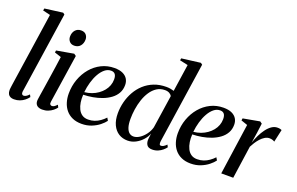

<svg xmlns="http://www.w3.org/2000/svg" viewBox="-98 -1212 2501 1618"><g transform="rotate(20 1153.0 -403.0)"><path d="M144 -75.5Q142.5 -59.5 148 -52.5Q153.5 -45.5 162.5 -45.5Q172 -45.5 183.8 -51.8Q195.5 -58 210.5 -74L221 -54Q208.5 -36.5 190 -21.8Q171.5 -7 148 2Q124.5 11 96 11Q78.5 11 64.8 4.8Q51 -1.5 43.5 -15.2Q36 -29 36 -51.5Q36 -56 37 -64Q38 -72 39.2 -82.2Q40.5 -92.5 42 -102.5L139.5 -761L72.5 -777L76.5 -796L237.5 -817L252.5 -806Z M348 11Q329.5 11 314.2 4Q299 -3 291.2 -18.5Q283.5 -34 287 -59.5Q288 -70 292.8 -99.2Q297.5 -128.5 304 -170.8Q310.5 -213 318 -262.2Q325.5 -311.5 333 -362.2Q340.5 -413 346.5 -458.5L287 -478.5L290 -497L443.5 -524L462.5 -510.5L397.5 -78.5Q394.5 -59.5 400.8 -52.5Q407 -45.5 415.5 -45.5Q426 -45.5 436 -51.2Q446 -57 461 -73L472 -51.5Q461.5 -37 443.8 -22.5Q426 -8 402.2 1.5Q378.5 11 348 11ZM419 -587.5Q391.5 -587.5 376 -605.2Q360.5 -623 360.5 -647.5Q360.5 -683.5 380 -706Q399.5 -728.5 432 -728.5Q462.5 -728.5 477.5 -710.5Q492.5 -692.5 492.5 -669Q492.5 -634 473 -610.8Q453.5 -587.5 419 -587.5Z M903.5 -89.5Q888 -68 859 -44.8Q830 -21.5 790 -5.5Q750 10.5 702 10.5Q654.5 10.5 619 -5.5Q583.5 -21.5 560.2 -49.8Q537 -78 525.8 -114.8Q514.5 -151.5 514.5 -193Q514.5 -261 536.2 -321.2Q558 -381.5 597 -427.8Q636 -474 689 -500.5Q742 -527 804.5 -527Q850 -527 879 -513.5Q908 -500 922.5 -476.5Q937 -453 937 -422Q937 -380.5 919 -348.8Q901 -317 869.8 -294Q838.5 -271 799.2 -256Q760 -241 717 -233.5Q674 -226 632.5 -225Q630 -190 635 -157.2Q640 -124.5 652.8 -98.5Q665.5 -72.5 687.5 -57.5Q709.5 -42.5 742 -42.5Q772 -42.5 798.2 -51.5Q824.5 -60.5 847.5 -76.8Q870.5 -93 889.5 -113.5ZM785.5 -496Q755 -496 729.2 -475Q703.5 -454 683.5 -418.5Q663.5 -383 650.8 -338.8Q638 -294.5 633.5 -248.5Q667.5 -252 697.8 -263Q728 -274 753 -291.8Q778 -309.5 796 -331.8Q814 -354 823.8 -380.2Q833.5 -406.5 833.5 -435Q833.5 -466 821.5 -481Q809.5 -496 785.5 -496Z M1380.5 -81.5Q1378.5 -64 1381.2 -54.5Q1384 -45 1395 -45Q1405.5 -45 1417.5 -51.8Q1429.5 -58.5 1443.5 -73L1454 -52.5Q1444 -38.5 1426.8 -23.8Q1409.5 -9 1386.5 0.8Q1363.5 10.5 1335.5 10.5Q1299.5 10.5 1286.2 -11.5Q1273 -33.5 1276.5 -65.5L1282.5 -113.5Q1270.5 -81 1245 -52.8Q1219.5 -24.5 1185.8 -7Q1152 10.5 1114.5 10.5Q1069.5 10.5 1034.8 -11.2Q1000 -33 980 -75.2Q960 -117.5 960 -178.5Q960 -230 972.8 -280.2Q985.5 -330.5 1010.5 -375Q1035.5 -419.5 1073 -453.8Q1110.5 -488 1159.8 -507.5Q1209 -527 1270.5 -527Q1289.5 -527 1307 -524Q1324.5 -521 1338 -516.5L1374 -761L1300.5 -777L1304 -795.5L1473 -817L1488 -805.5ZM1330 -465Q1325.5 -477.5 1309.2 -487.5Q1293 -497.5 1268 -497.5Q1227 -497.5 1195.5 -477Q1164 -456.5 1141.2 -422.2Q1118.5 -388 1104.2 -345.5Q1090 -303 1083.2 -257.5Q1076.5 -212 1076.5 -169.5Q1076.5 -123 1086 -94.2Q1095.5 -65.5 1112 -52.2Q1128.5 -39 1149.5 -39Q1176 -39 1204 -57.2Q1232 -75.5 1254.2 -105.5Q1276.5 -135.5 1286 -170.5Z M1881.5 -89.5Q1866 -68 1837 -44.8Q1808 -21.5 1768 -5.5Q1728 10.5 1680 10.5Q1632.5 10.5 1597 -5.5Q1561.5 -21.5 1538.2 -49.8Q1515 -78 1503.8 -114.8Q1492.5 -151.5 1492.5 -193Q1492.5 -261 1514.2 -321.2Q1536 -381.5 1575 -427.8Q1614 -474 1667 -500.5Q1720 -527 1782.5 -527Q1828 -527 1857 -513.5Q1886 -500 1900.5 -476.5Q1915 -453 1915 -422Q1915 -380.5 1897 -348.8Q1879 -317 1847.8 -294Q1816.5 -271 1777.2 -256Q1738 -241 1695 -233.5Q1652 -226 1610.5 -225Q1608 -190 1613 -157.2Q1618 -124.5 1630.8 -98.5Q1643.5 -72.5 1665.5 -57.5Q1687.5 -42.5 1720 -42.5Q1750 -42.5 1776.2 -51.5Q1802.5 -60.5 1825.5 -76.8Q1848.5 -93 1867.5 -113.5ZM1763.5 -496Q1733 -496 1707.2 -475Q1681.5 -454 1661.5 -418.5Q1641.5 -383 1628.8 -338.8Q1616 -294.5 1611.5 -248.5Q1645.5 -252 1675.8 -263Q1706 -274 1731 -291.8Q1756 -309.5 1774 -331.8Q1792 -354 1801.8 -380.2Q1811.5 -406.5 1811.5 -435Q1811.5 -466 1799.5 -481Q1787.5 -496 1763.5 -496Z M1952.5 0 2018 -458 1960 -478 1963 -497 2111.5 -524 2130 -510.5 2119 -425.5 2104.5 -331Q2116 -365.5 2132.5 -399.8Q2149 -434 2169.8 -462.2Q2190.5 -490.5 2215 -507.5Q2239.5 -524.5 2267 -524.5Q2282 -524.5 2291.5 -522Q2301 -519.5 2305.5 -517L2280.5 -404Q2276.5 -408 2263 -412.8Q2249.5 -417.5 2234.5 -417.5Q2213.5 -417.5 2193.5 -405.5Q2173.5 -393.5 2156.2 -374.5Q2139 -355.5 2125.2 -334Q2111.5 -312.5 2102 -293.5L2060 0Z"/></g></svg>

Font: Merriweather 120pt Medium
Style: Italic
Weight: 500
Italic angle: -7.8°
Version: Version 2.101